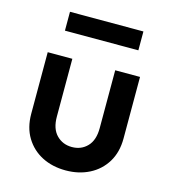

<svg xmlns="http://www.w3.org/2000/svg" viewBox="-107 -784 785 883"><g transform="rotate(15 286.0 -343.0)"><path d="M286.1 11.7Q222.7 11.7 173.3 -13.7Q124 -39.1 95.2 -86.4Q66.4 -133.8 66.4 -199.2V-492.2H183.6V-216.8Q183.6 -159.2 212.9 -129.4Q242.2 -99.6 286.1 -99.6Q330.1 -99.6 358.9 -129.4Q387.7 -159.2 387.7 -216.8V-492.2H505.9V-199.2Q505.9 -133.8 477.1 -86.4Q448.2 -39.1 398.4 -13.7Q348.6 11.7 286.1 11.7ZM117.2 -608.4V-698.2H466.8V-608.4Z"/></g></svg>

Font: Sen SemiBold
Style: Regular
Weight: 600
Designer: Kosal Sen, Philatype
Foundry: Philatype
Version: Version 2.000;gftools[0.9.31]